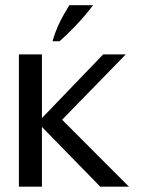

<svg xmlns="http://www.w3.org/2000/svg" viewBox="-20 -704 549 724"><path d="M51.2 0V-498.8H138.1V0ZM191.7 -229.4 127.9 -248.2 369 -498.8H454.2ZM358.1 0 119.9 -243.9 206.9 -259.9 466.3 0ZM177.9 -548.5Q186.8 -579.3 198.2 -604.7Q209.5 -630.1 221.2 -650.2Q232.8 -670.3 241.3 -684.4H331Q319.5 -668.7 300.8 -646.6Q282.1 -624.5 257.8 -599.3Q233.5 -574 204.6 -548.5Z"/></svg>

Font: Russolo 10pt ExtraLight
Style: Regular
Weight: 200
Designer: Micah Stupak-Hahn
Version: Version 1.000